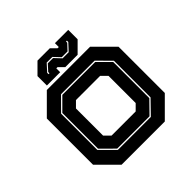

<svg xmlns="http://www.w3.org/2000/svg" viewBox="-177 -831 981 981"><g transform="rotate(-45 314.0 -340.0)"><path d="M158 0 55 -103V-437L158 -540H470.5L573.5 -437V-103L470.5 0ZM198 -67H436.5L506 -138.5V-403.5L436.5 -473.5H194L124 -403V-141ZM200.5 -74 131 -143V-401L196.5 -466.5H434L499 -401.5V-140.5L434 -74ZM227 -141.5H401.5L432 -172V-368L401.5 -398.5H227L196.5 -368V-172ZM174.5 -556V-624L230.5 -680H319.5L347.5 -652H356.5V-680H452.5V-612L396.5 -556H307.5L279.5 -584H270.5V-556ZM221.5 -591H228V-600L258 -633H296L329.5 -597.5H373.5L409 -636V-646H402.5V-637L372 -604.5H330.5L297.5 -639.5H256.5L221.5 -601Z"/></g></svg>

Font: Tourney Thin ExtraBold
Style: Regular
Weight: 800
Version: Version 1.015